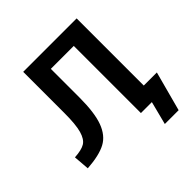

<svg xmlns="http://www.w3.org/2000/svg" viewBox="-227 -909 1248 1248"><g transform="rotate(-45 397.0 -284.5)"><path d="M665 -113.3H785.2L711.9 160.2H585L626 0H599.6H525.4V-617.2H314.5V-355.5Q314.5 -214.8 286.1 -138.2Q257.8 -61.5 198.7 -29.8Q139.6 2 27.3 9.8L18.6 -99.6Q83 -103.5 113.3 -122.1Q143.6 -140.6 158.7 -193.4Q173.8 -246.1 173.8 -352.5V-730.5H665Z"/></g></svg>

Font: Mgen+ 1c bold
Style: Bold
Weight: 700
Designer: [Source Han Sans]
Ryoko NISHIZUKA  (kana & ideographs); Paul D. Hunt (Latin, Greek & Cyrillic); Wenlong ZHANG  (bopomofo
Version: Version 1.059.20150602